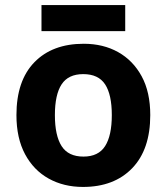

<svg xmlns="http://www.w3.org/2000/svg" viewBox="-20 -729 659 759"><path d="M574 -274Q574 -138 502.5 -64Q431 10 308 10Q232 10 172.5 -23Q113 -56 79 -119.5Q45 -183 45 -274Q45 -410 116 -483Q187 -556 311 -556Q388 -556 447 -523Q506 -490 540 -427.5Q574 -365 574 -274ZM197 -274Q197 -193 223.5 -151.5Q250 -110 310 -110Q369 -110 395.5 -151.5Q422 -193 422 -274Q422 -355 395.5 -395.5Q369 -436 309 -436Q250 -436 223.5 -395.5Q197 -355 197 -274ZM475 -709V-606H144V-709Z"/></svg>

Font: Noto Sans Ethiopic
Style: Bold
Weight: 700
Designer: Monotype Design Team
Foundry: Monotype Imaging Inc.
Version: Version 2.102; ttfautohint (v1.8.4.7-5d5b)